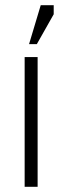

<svg xmlns="http://www.w3.org/2000/svg" viewBox="-20 -720 240 740"><path d="M75 0H125V-500H75ZM92 -550H122L187 -665V-700H137Z"/></svg>

Font: Millimetre
Style: Light
Weight: 200
Designer: Jérémy Landes
Version: Version 1.0